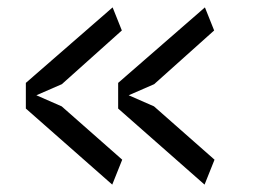

<svg xmlns="http://www.w3.org/2000/svg" viewBox="-20 -533 690 520"><path d="M285 -513 310 -450.5 147.5 -305 78.5 -275 147 -245 311 -100.5 284 -33 50 -239V-308.5ZM535 -513 560 -450.5 397.5 -305 328.5 -275 397 -245 561 -100.5 534 -33 300 -239V-308.5Z"/></svg>

Font: B612 Mono
Style: Regular
Weight: 400
Version: Version 1.005